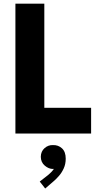

<svg xmlns="http://www.w3.org/2000/svg" viewBox="-20 -740 532 1064"><path d="M65.4 0V-719.7H225.6V-142.6H484.9V0ZM230.5 304.7 200.2 266.1 247.1 229.5Q253.4 224.1 262.5 215.3Q271.5 206.5 278.8 195.8Q276.4 196.3 273.4 196.3Q250 196.3 228.3 178Q206.5 159.7 206.1 128.9Q206.5 99.1 226.8 81.1Q247.1 63 273.4 64Q302.7 63 323.5 82Q344.2 101.1 344.2 139.2Q344.2 169.4 333 193.6Q321.8 217.8 306.6 234.9Q291.5 252 280.3 261.7Z"/></svg>

Font: Reddit Sans ExtraBold
Style: Regular
Weight: 800
Designer: Stephen Hutchings
Foundry: Reddit
Version: Version 1.014; ttfautohint (v1.8.4.7-5d5b)